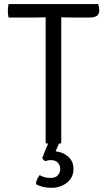

<svg xmlns="http://www.w3.org/2000/svg" viewBox="-20 -703 522 942"><path d="M204 -544Q204 -564.5 204 -580.8Q204 -597 204 -618Q194 -618 176.5 -617.5Q159 -617 149.5 -617H22Q18.5 -633 18.5 -650Q18.5 -666 22 -683H462Q467 -667.5 467 -651.5Q467 -617 421 -617H335Q326 -617 308.2 -617.5Q290.5 -618 280.5 -618Q280.5 -597 280.5 -580.8Q280.5 -564.5 280.5 -544V0Q272.5 1.5 262 2.2Q251.5 3 242.5 3Q233 3 222.5 2.2Q212 1.5 204 0ZM187.5 72.5Q193.5 55 203 31.8Q212.5 8.5 220.5 -6.5H274Q269.5 1 262.8 15.8Q256 30.5 253 39.5Q288.5 43 314.5 65.5Q340.5 88 340.5 126.5Q340.5 167 309 192.8Q277.5 218.5 231 218.5Q208.5 218.5 188.5 213.2Q168.5 208 156.5 200.5Q157 187.5 162.2 176.5Q167.5 165.5 174.5 156Q197.5 170 226.5 170Q253 170 264.2 156.5Q275.5 143 275.5 126Q275.5 108.5 264 95.5Q252.5 82.5 227.5 82.5Q214.5 82.5 203 87.5Q191 82.5 187.5 72.5Z"/></svg>

Font: Signika SC Light
Style: Regular
Weight: 300
Designer: Anna Giedryś
Foundry: Anna Giedryś
Version: Version 2.000; ttfautohint (v1.8.3) -l 8 -r 50 -G 200 -x 9 -